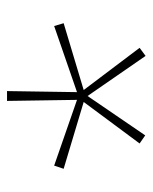

<svg xmlns="http://www.w3.org/2000/svg" viewBox="36 -876 434 546"><g transform="rotate(-90 253.0 -603.0)"><path d="M267 -800H239L242 -601L55 -666L46 -639L236 -582L118 -423L141 -407L253 -571L367 -406L390 -423L270 -582L460 -639L452 -666L264 -601Z"/></g></svg>

Font: Noto Sans Malayalam SemiCondensed Thin
Style: Regular
Weight: 100
Width: 4
Designer: Jelle Bosma - Monotype Design Team
Foundry: Monotype Imaging Inc.
Version: Version 2.104